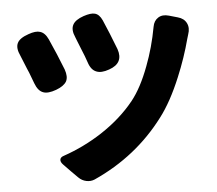

<svg xmlns="http://www.w3.org/2000/svg" viewBox="-55 -832 1054 932"><g transform="rotate(-5 472.0 -366.5)"><path d="M291 15 259 -17 224 -53Q210 -67 212 -79Q214 -91 231 -96Q330 -130 418 -187Q516 -251 581 -332Q629 -392 667 -494Q701 -583 719 -682Q724 -711 745.5 -724.5Q767 -738 798 -729L840 -717Q870 -709 882 -685Q894 -661 883 -630Q879 -616 877 -610Q853 -519 815 -428Q767 -312 712 -240Q578 -62 369 32Q350 40 328.5 35.5Q307 31 291 15ZM157 -412Q132 -421 118 -459Q112 -476 98 -512Q92 -526 89 -533Q71 -577 63 -597Q44 -637 56 -661Q67 -684 111 -699Q147 -712 168 -705Q192 -698 207 -665Q241 -590 271 -513Q284 -476 272 -454Q259 -432 221 -418Q180 -403 157 -412ZM423 -490Q397 -500 385 -538Q375 -568 361 -601Q355 -616 343 -646Q338 -658 336 -664Q319 -702 332 -726Q344 -749 385 -763Q421 -775 440 -770Q462 -765 476 -734Q502 -675 535 -589Q559 -519 486 -494Q447 -480 423 -490Z"/></g></svg>

Font: GenSenRounded TW H
Style: Regular
Weight: 900
Version: Version 1.501;PS 1;hotconv 16.6.51;makeotf.lib2.5.65220